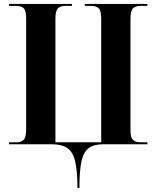

<svg xmlns="http://www.w3.org/2000/svg" viewBox="-20 -734 796 977"><path d="M374 223Q374 136 362.5 87.5Q351 39 322.5 19.5Q294 0 244 0H26V-10H63Q87 -10 100 -22Q113 -34 113 -76V-642Q113 -682 99.5 -693Q86 -704 62 -704H26V-714H346V-704H312Q288 -704 275 -692Q262 -680 262 -638V-10H495V-638Q495 -680 482 -692Q469 -704 445 -704H411V-714H730V-704H695Q670 -704 657 -692Q644 -680 644 -638V-73Q644 -33 657.5 -21.5Q671 -10 695 -10H730V0H506Q458 0 431.5 19.5Q405 39 394.5 87.5Q384 136 384 223Z"/></svg>

Font: Noto Serif Display SemiCondensed
Style: Bold
Weight: 700
Width: 4
Designer: Monotype Design Team
Foundry: Monotype Imaging Inc.
Version: Version 2.009